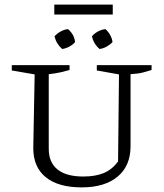

<svg xmlns="http://www.w3.org/2000/svg" viewBox="-20 -803 709 831"><path d="M334 8Q232 8 178 -36Q124 -80 124 -162L130 -481L31 -498V-521H281V-500Q264 -495 242 -490Q220 -485 191 -482V-159Q191 -100 229 -69.5Q267 -39 340 -39Q393 -39 429 -54Q465 -69 491 -104L495 -481L399 -498V-521H636V-500Q619 -495 599.5 -489.5Q580 -484 545 -482V-170Q545 -85 489 -38.5Q433 8 334 8ZM215 -740V-783H468V-740ZM274 -677Q301 -655 305 -621Q296 -610 280.5 -601.5Q265 -593 249 -591Q223 -614 216 -646Q227 -658 242 -666.5Q257 -675 274 -677ZM436 -677Q448 -667 456.5 -652Q465 -637 467 -621Q457 -610 442 -601.5Q427 -593 411 -591Q385 -613 378 -646Q388 -658 403.5 -666.5Q419 -675 436 -677Z"/></svg>

Font: Piazzolla SC Light
Style: Regular
Weight: 300
Designer: Juan Pablo del Peral
Foundry: Huerta Tipografica
Version: Version 1.330